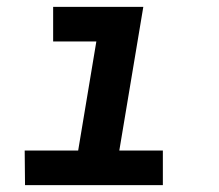

<svg xmlns="http://www.w3.org/2000/svg" viewBox="-20 -540 640 560"><path d="M455 0H53L52 -101H208L261 -419H135V-520H398L328 -101H455Z"/></svg>

Font: Iosevka Custom Oblique
Style: Bold
Weight: 700
Italic angle: -9°
Monospace: yes
Designer: Belleve Invis
Foundry: Belleve Invis
Version: Version 30.1.2; ttfautohint (v1.8.4)